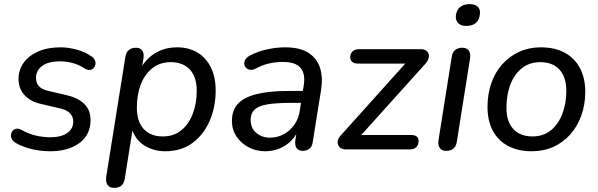

<svg xmlns="http://www.w3.org/2000/svg" viewBox="-20 -726 2906 933"><path d="M224 9Q176 9 132 -2Q88 -13 57 -31Q43 -39 37.5 -50Q32 -61 33.5 -72Q35 -83 42 -91Q49 -99 60.5 -100.5Q72 -102 86 -94Q118 -76 153 -67.5Q188 -59 225 -59Q277 -59 306.5 -79.5Q336 -100 336 -136Q336 -160 319.5 -176Q303 -192 273 -199L179 -221Q128 -232 99 -264Q70 -296 70 -342Q70 -386 94.5 -420.5Q119 -455 165 -475.5Q211 -496 274 -496Q313 -496 354 -484.5Q395 -473 423 -453Q436 -445 441 -433.5Q446 -422 443.5 -411.5Q441 -401 434 -394Q427 -387 415.5 -386Q404 -385 390 -394Q365 -411 334 -419.5Q303 -428 270 -428Q216 -428 185.5 -406Q155 -384 155 -347Q155 -324 168.5 -308Q182 -292 212 -285L306 -263Q361 -250 390.5 -220Q420 -190 420 -143Q420 -71 366 -31Q312 9 224 9Z M534 187Q513 187 503 173Q493 159 496 134L589 -448Q592 -471 605.5 -482.5Q619 -494 641 -494Q662 -494 671.5 -480Q681 -466 677 -441L665 -369L660 -387Q687 -439 733.5 -467.5Q780 -496 841 -496Q897 -496 939 -471Q981 -446 1004.5 -399Q1028 -352 1028 -287Q1028 -206 999 -139Q970 -72 915.5 -31.5Q861 9 783 9Q725 9 680 -20Q635 -49 618 -107H626L586 144Q582 166 569.5 176.5Q557 187 534 187ZM771 -63Q824 -63 860.5 -92.5Q897 -122 916.5 -172.5Q936 -223 936 -284Q936 -352 902.5 -388Q869 -424 810 -424Q757 -424 720 -394.5Q683 -365 664 -315Q645 -265 645 -203Q645 -135 678.5 -99Q712 -63 771 -63Z M1268 9Q1225 9 1188.5 -10Q1152 -29 1129.5 -62.5Q1107 -96 1107 -138Q1107 -190 1136 -221.5Q1165 -253 1226 -268.5Q1287 -284 1382 -284H1463L1454 -226H1392Q1319 -226 1277 -218.5Q1235 -211 1216.5 -193Q1198 -175 1198 -144Q1198 -102 1226 -79.5Q1254 -57 1292 -57Q1327 -57 1357.5 -73Q1388 -89 1409.5 -118.5Q1431 -148 1437 -190L1456 -311Q1465 -366 1441 -395.5Q1417 -425 1355 -425Q1320 -425 1287 -417.5Q1254 -410 1221 -392Q1207 -385 1195 -387Q1183 -389 1175.5 -396.5Q1168 -404 1167 -415Q1166 -426 1172.5 -437Q1179 -448 1196 -457Q1235 -477 1279.5 -486.5Q1324 -496 1366 -496Q1437 -496 1478.5 -469.5Q1520 -443 1535 -396.5Q1550 -350 1540 -287L1500 -38Q1498 -16 1485 -4.5Q1472 7 1451 7Q1431 7 1421.5 -6Q1412 -19 1415 -44L1427 -121L1435 -109Q1422 -69 1395.5 -42.5Q1369 -16 1336 -3.5Q1303 9 1268 9Z M1661 0Q1646 0 1636.5 -6Q1627 -12 1623 -22Q1619 -32 1622 -44Q1625 -56 1636 -68L1970 -440L1974 -417H1720Q1702 -417 1692 -425Q1682 -433 1682 -446Q1682 -466 1693.5 -476.5Q1705 -487 1724 -487H2025Q2040 -487 2050 -480.5Q2060 -474 2063 -464Q2066 -454 2062 -441Q2058 -428 2046 -415L1713 -45L1709 -70H1977Q2014 -70 2014 -41Q2014 -22 2003 -11Q1992 0 1972 0Z M2148 7Q2127 7 2117 -7Q2107 -21 2111 -46L2175 -449Q2178 -472 2191.5 -483Q2205 -494 2227 -494Q2248 -494 2258 -480Q2268 -466 2264 -441L2200 -38Q2197 -16 2184 -4.5Q2171 7 2148 7ZM2245 -600Q2220 -600 2207 -613Q2194 -626 2195 -649Q2198 -677 2215.5 -691.5Q2233 -706 2262 -706Q2288 -706 2301.5 -693.5Q2315 -681 2312 -658Q2310 -630 2293 -615Q2276 -600 2245 -600Z M2564 9Q2497 9 2448.5 -17Q2400 -43 2374.5 -91.5Q2349 -140 2349 -206Q2349 -269 2367.5 -322Q2386 -375 2421 -414Q2456 -453 2503.5 -474.5Q2551 -496 2608 -496Q2676 -496 2724 -470Q2772 -444 2798 -395.5Q2824 -347 2824 -280Q2824 -218 2805 -165Q2786 -112 2751.5 -73Q2717 -34 2669.5 -12.5Q2622 9 2564 9ZM2567 -63Q2620 -63 2656.5 -92.5Q2693 -122 2712.5 -172.5Q2732 -223 2732 -284Q2732 -352 2698.5 -388Q2665 -424 2606 -424Q2553 -424 2516 -394.5Q2479 -365 2460 -315Q2441 -265 2441 -203Q2441 -135 2474.5 -99Q2508 -63 2567 -63Z"/></svg>

Font: Nunito Medium
Style: Italic
Weight: 500
Designer: Vernon Adams
Foundry: Vernon Adams
Version: Version 3.601